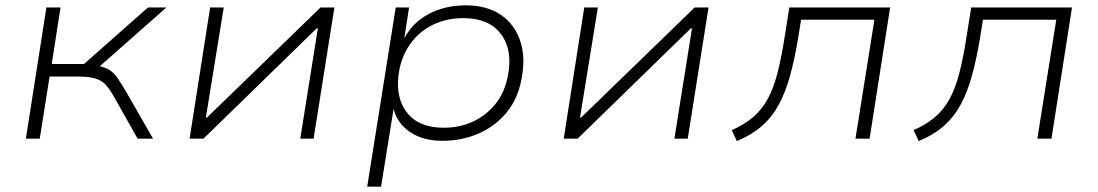

<svg xmlns="http://www.w3.org/2000/svg" viewBox="-20 -520 4117 720"><path d="M77 0 154 -492H207L174 -280H295L535 -492H604L340 -259L326 -276Q364 -272 384.5 -261Q405 -250 420 -228.5Q435 -207 457 -169L554 0H496L407 -158Q391 -186 376.5 -202Q362 -218 338 -225.5Q314 -233 271 -233H166L129 0Z M691 0 768 -492H819L752 -79H756L1182 -492H1234L1156 0H1106L1172 -414H1168L743 0Z M1357 180 1464 -492H1514L1496 -376Q1519 -419 1555 -446.5Q1591 -474 1634.5 -487Q1678 -500 1726 -500Q1806 -500 1858 -464.5Q1910 -429 1931 -366Q1952 -303 1935 -220Q1921 -147 1878 -96Q1835 -45 1773 -18.5Q1711 8 1639 8Q1566 8 1517.5 -25Q1469 -58 1456 -112L1409 180ZM1644 -41Q1704 -41 1753.5 -64Q1803 -87 1837.5 -129.5Q1872 -172 1884 -233Q1904 -330 1859.5 -391Q1815 -452 1717 -452Q1658 -452 1608.5 -429.5Q1559 -407 1525 -364Q1491 -321 1478 -261Q1459 -163 1503 -102Q1547 -41 1644 -41Z M2094 0 2171 -492H2222L2155 -79H2159L2585 -492H2637L2559 0H2509L2575 -414H2571L2146 0Z M2743 9 2724 -32Q2772 -53 2805 -81.5Q2838 -110 2859.5 -150Q2881 -190 2895.5 -246Q2910 -302 2922 -379L2940 -492H3318L3241 0H3188L3259 -446H2984L2973 -377Q2960 -299 2943 -237Q2926 -175 2901 -128.5Q2876 -82 2837.5 -48Q2799 -14 2743 9Z M3425 9 3406 -32Q3454 -53 3487 -81.5Q3520 -110 3541.5 -150Q3563 -190 3577.5 -246Q3592 -302 3604 -379L3622 -492H4000L3923 0H3870L3941 -446H3666L3655 -377Q3642 -299 3625 -237Q3608 -175 3583 -128.5Q3558 -82 3519.5 -48Q3481 -14 3425 9Z"/></svg>

Font: Nunito Sans 7pt SemiExpanded ExtraLight
Style: Italic
Weight: 250
Width: 6
Italic angle: -9°
Designer: Vernon Adams
Foundry: Vernon Adams
Version: Version 3.101;gftools[0.9.27]